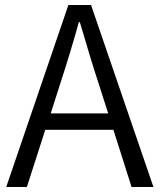

<svg xmlns="http://www.w3.org/2000/svg" viewBox="-20 -752 642 772"><path d="M255 -732H346L597 0H509L436 -230H162L88 0H5ZM415 -296 377 -415Q349 -499 301 -663H297Q263 -540 222 -415L184 -296Z"/></svg>

Font: Source Han Sans CN Normal
Style: Regular
Weight: 350
Designer: Ryoko NISHIZUKA 西塚涼子 (kana, bopomofo & ideographs); Paul D. Hunt (Latin, Greek & Cyrillic); Sandoll Communications 산돌커뮤니
Foundry: Adobe
Version: Version 2.004;hotconv 1.0.118;makeotfexe 2.5.65603